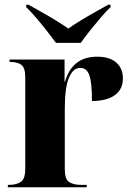

<svg xmlns="http://www.w3.org/2000/svg" viewBox="-20 -786 550 806"><path d="M13 0V-10H18Q49 -10 67.5 -22.5Q86 -35 86 -78V-462Q86 -502 69.5 -514Q53 -526 23 -526H20V-536H251V-443H253Q283 -548 388 -548Q440 -548 468 -523.5Q496 -499 496 -457Q496 -411 462 -386.5Q428 -362 366 -362Q366 -440 355 -470.5Q344 -501 317 -501Q287 -501 269.5 -460Q252 -419 252 -329V-76Q252 -34 270 -22Q288 -10 319 -10H344V0ZM215 -606Q198 -629 176.5 -656.5Q155 -684 132.5 -710.5Q110 -737 90 -756V-766H100Q123 -753 153.5 -736Q184 -719 214 -700.5Q244 -682 267 -666Q289 -682 319.5 -700.5Q350 -719 380.5 -736Q411 -753 434 -766H444V-756Q424 -737 401.5 -710.5Q379 -684 357 -656.5Q335 -629 319 -606Z"/></svg>

Font: Noto Serif Display SemiCondensed ExtraBold
Style: Regular
Weight: 800
Width: 4
Designer: Monotype Design Team
Foundry: Monotype Imaging Inc.
Version: Version 2.009